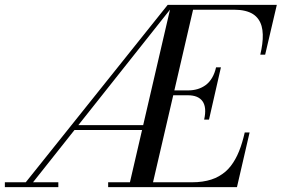

<svg xmlns="http://www.w3.org/2000/svg" viewBox="-45 -770 1159 790"><path d="M-25 -20H61L645 -750H1094L1046 -545H1026Q1031.5 -568.6 1034.1 -588.9Q1036.8 -609.2 1036.2 -628.4Q1035.6 -647.5 1031.3 -662.8Q1027 -678.1 1018.1 -690.9Q1009.1 -703.6 995.8 -712.1Q982.4 -720.6 963 -725.3Q943.6 -730 919 -730H749.4L672.4 -398H728Q749.8 -398 768.1 -403.5Q786.5 -409 801.7 -420.3Q816.9 -431.6 827.7 -450Q838.5 -468.4 844 -493H864L815 -278H795Q806.1 -327.6 788.7 -352.8Q771.2 -378 728 -378H667.8L584.6 -20H745Q767.6 -20 787.6 -22.9Q807.5 -25.8 824.3 -31.2Q841.1 -36.6 855.8 -45Q870.4 -53.4 882.4 -63.6Q894.4 -73.9 904.7 -87.2Q915 -100.6 923.2 -115.4Q931.5 -130.1 938.7 -148Q945.9 -165.9 951.4 -184.5Q957 -203.1 962 -225H982L930 0H400V-20H489.6L539.5 -235H261.4L90.9 -20H195V0H-25ZM277.2 -255H544.1L654.5 -730.4Z"/></svg>

Font: Bodoni* 11
Style: Italic
Weight: 400
Italic angle: -13°
Version: Version 1.002